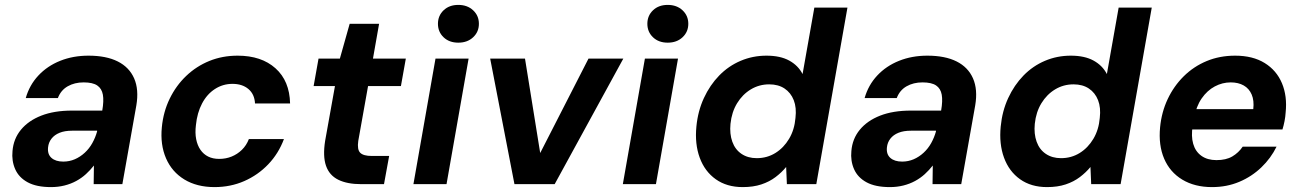

<svg xmlns="http://www.w3.org/2000/svg" viewBox="-20 -751 5305 783"><path d="M188 12Q129 12 93 -7.5Q57 -27 42 -61Q27 -95 31 -135Q35 -185 65.5 -222Q96 -259 148.5 -279.5Q201 -300 274 -300H397Q404 -340 399.5 -365Q395 -390 376.5 -402.5Q358 -415 321 -415Q284 -415 256 -399Q228 -383 216 -351H85Q100 -404 136.5 -443Q173 -482 225.5 -503Q278 -524 341 -524Q413 -524 460 -500.5Q507 -477 527 -431.5Q547 -386 536 -321L479 0H362L363 -76Q348 -57 330.5 -41Q313 -25 291 -13Q269 -1 243 5.5Q217 12 188 12ZM238 -92Q263 -92 285 -101.5Q307 -111 325.5 -128Q344 -145 356.5 -167.5Q369 -190 376 -215V-218H274Q244 -218 223 -209.5Q202 -201 190 -185.5Q178 -170 176 -150Q173 -122 190 -107Q207 -92 238 -92Z M855 12Q783 12 732 -19Q681 -50 657 -105.5Q633 -161 640 -232Q646 -295 672 -348.5Q698 -402 739.5 -441.5Q781 -481 834 -502.5Q887 -524 949 -524Q1046 -524 1103.5 -472.5Q1161 -421 1163 -329H1020Q1018 -367 993 -388Q968 -409 928 -409Q889 -409 856.5 -388Q824 -367 804 -329Q784 -291 779 -241Q775 -209 780 -183.5Q785 -158 797.5 -140Q810 -122 829 -112.5Q848 -103 874 -103Q901 -103 924.5 -112.5Q948 -122 966.5 -140Q985 -158 995 -184H1138Q1116 -125 1074 -81Q1032 -37 976 -12.5Q920 12 855 12Z M1453 0Q1396 0 1359.5 -18Q1323 -36 1309.5 -75Q1296 -114 1306 -177L1346 -400H1259L1279 -512H1366L1406 -654H1526L1501 -512H1635L1615 -400H1481L1441 -176Q1436 -141 1449 -128Q1462 -115 1496 -115H1567L1546 0Z M1666 0 1756 -512H1891L1801 0ZM1849 -577Q1812 -577 1789 -599Q1766 -621 1766 -654Q1766 -687 1789 -709Q1812 -731 1849 -731Q1886 -731 1909.5 -709Q1933 -687 1933 -654Q1933 -621 1909.5 -599Q1886 -577 1849 -577Z M2078 0 1979 -512H2121L2183 -127L2380 -512H2522L2242 0Z M2520 0 2610 -512H2745L2655 0ZM2703 -577Q2666 -577 2643 -599Q2620 -621 2620 -654Q2620 -687 2643 -709Q2666 -731 2703 -731Q2740 -731 2763.5 -709Q2787 -687 2787 -654Q2787 -621 2763.5 -599Q2740 -577 2703 -577Z M3009 12Q2944 12 2899 -20Q2854 -52 2833.5 -108Q2813 -164 2820 -235Q2826 -298 2850.5 -351Q2875 -404 2913 -443Q2951 -482 3000.5 -503Q3050 -524 3106 -524Q3162 -524 3198.5 -504Q3235 -484 3253 -449L3301 -720H3436L3309 0H3189L3186 -70Q3168 -48 3143 -29Q3118 -10 3085 1Q3052 12 3009 12ZM3066 -106Q3108 -106 3142 -127Q3176 -148 3198 -185Q3220 -222 3224 -270Q3229 -312 3217 -342.5Q3205 -373 3179.5 -390Q3154 -407 3117 -407Q3076 -407 3042 -386.5Q3008 -366 2986 -330Q2964 -294 2959 -246Q2955 -205 2966.5 -173Q2978 -141 3004 -123.5Q3030 -106 3066 -106Z M3609 12Q3550 12 3514 -7.5Q3478 -27 3463 -61Q3448 -95 3452 -135Q3456 -185 3486.5 -222Q3517 -259 3569.5 -279.5Q3622 -300 3695 -300H3818Q3825 -340 3820.5 -365Q3816 -390 3797.5 -402.5Q3779 -415 3742 -415Q3705 -415 3677 -399Q3649 -383 3637 -351H3506Q3521 -404 3557.5 -443Q3594 -482 3646.5 -503Q3699 -524 3762 -524Q3834 -524 3881 -500.5Q3928 -477 3948 -431.5Q3968 -386 3957 -321L3900 0H3783L3784 -76Q3769 -57 3751.5 -41Q3734 -25 3712 -13Q3690 -1 3664 5.5Q3638 12 3609 12ZM3659 -92Q3684 -92 3706 -101.5Q3728 -111 3746.5 -128Q3765 -145 3777.5 -167.5Q3790 -190 3797 -215V-218H3695Q3665 -218 3644 -209.5Q3623 -201 3611 -185.5Q3599 -170 3597 -150Q3594 -122 3611 -107Q3628 -92 3659 -92Z M4250 12Q4185 12 4140 -20Q4095 -52 4074.5 -108Q4054 -164 4061 -235Q4067 -298 4091.5 -351Q4116 -404 4154 -443Q4192 -482 4241.5 -503Q4291 -524 4347 -524Q4403 -524 4439.5 -504Q4476 -484 4494 -449L4542 -720H4677L4550 0H4430L4427 -70Q4409 -48 4384 -29Q4359 -10 4326 1Q4293 12 4250 12ZM4307 -106Q4349 -106 4383 -127Q4417 -148 4439 -185Q4461 -222 4465 -270Q4470 -312 4458 -342.5Q4446 -373 4420.5 -390Q4395 -407 4358 -407Q4317 -407 4283 -386.5Q4249 -366 4227 -330Q4205 -294 4200 -246Q4196 -205 4207.5 -173Q4219 -141 4245 -123.5Q4271 -106 4307 -106Z M4923 12Q4852 12 4801.5 -18.5Q4751 -49 4727.5 -104Q4704 -159 4711 -232Q4717 -294 4742 -347Q4767 -400 4807.5 -440Q4848 -480 4901 -502Q4954 -524 5017 -524Q5089 -524 5137.5 -494Q5186 -464 5208 -411.5Q5230 -359 5223 -292Q5222 -275 5218.5 -257Q5215 -239 5210 -223H4805L4819 -306H5091Q5095 -341 5084.5 -365.5Q5074 -390 5052 -402.5Q5030 -415 4999 -415Q4965 -415 4934 -398.5Q4903 -382 4880.5 -349.5Q4858 -317 4849 -267L4844 -238Q4837 -196 4846 -164.5Q4855 -133 4879.5 -115.5Q4904 -98 4941 -98Q4980 -98 5005.5 -113Q5031 -128 5048 -153H5186Q5163 -106 5124 -68.5Q5085 -31 5034 -9.5Q4983 12 4923 12Z"/></svg>

Font: DM Sans 12pt
Style: Bold Italic
Weight: 700
Italic angle: -10°
Version: Version 4.004;gftools[0.9.30]